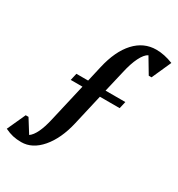

<svg xmlns="http://www.w3.org/2000/svg" viewBox="-230 -817 1052 1135"><g transform="rotate(30 296.0 -249.5)"><path d="M85 187Q53 187 27 181Q1 175 -28 161L29 36H48L105 127Q149 96 175 -18L235 -278H155L166 -326H246L270 -431Q298 -554 359 -620Q420 -686 505 -686Q560 -686 620 -662L561 -530H542L480 -634Q456 -622 434.5 -579Q413 -536 398 -467L365 -326H500L489 -278H354L306 -69Q279 48 219.5 117.5Q160 187 85 187Z"/></g></svg>

Font: Platypi Medium
Style: Regular
Weight: 500
Designer: David Sargent
Foundry: Bolt Cutter Type
Version: Version 1.200; ttfautohint (v1.8.4.7-5d5b)